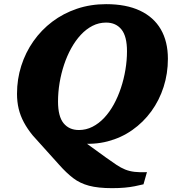

<svg xmlns="http://www.w3.org/2000/svg" viewBox="-20 -718 849 948"><path d="M272 95.5 141.5 -49.5Q115 -82 97.8 -114.2Q80.5 -146.5 72.2 -181Q64 -215.5 64 -255Q64 -327 85 -393Q106 -459 145 -514.5Q184 -570 238.2 -611Q292.5 -652 359.8 -674.8Q427 -697.5 504 -697.5Q603 -697.5 671 -665.5Q739 -633.5 774 -573.2Q809 -513 809 -427.5Q809 -355 787.8 -288.8Q766.5 -222.5 727 -168.2Q687.5 -114 633 -75.8Q578.5 -37.5 511.5 -20Q444.5 -2.5 368.5 -10.5L340.5 -58L503.5 60Q533 81 555 95.8Q577 110.5 598 119Q619 127.5 644.5 130.5Q670 133.5 705.5 132L688.5 192Q668 197 645.5 201.5Q623 206 595.5 208.5Q568 211 533 211Q464.5 211 419.5 199Q374.5 187 341 161.2Q307.5 135.5 272 95.5ZM266.5 -217Q266.5 -143 294 -109.5Q321.5 -76 369.5 -76Q405 -76 436.5 -92Q468 -108 494.5 -136.2Q521 -164.5 541.8 -202.2Q562.5 -240 577 -283.5Q591.5 -327 599.2 -373.2Q607 -419.5 607 -465Q607 -539 579.5 -572.8Q552 -606.5 504 -606.5Q468 -606.5 436.8 -590.5Q405.5 -574.5 379 -546Q352.5 -517.5 331.8 -480Q311 -442.5 296.5 -399Q282 -355.5 274.2 -309Q266.5 -262.5 266.5 -217Z"/></svg>

Font: Newsreader ExtraBold
Style: Italic
Weight: 800
Italic angle: -17°
Designer: Hugues Gentile
Foundry: Production Type
Version: Version 1.003